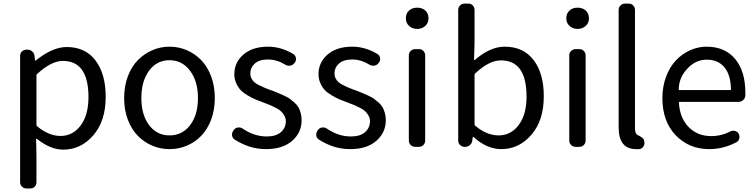

<svg xmlns="http://www.w3.org/2000/svg" viewBox="-20 -816 4204 1067"><path d="M127 231.4Q112.3 231.4 102.1 221.2Q91.8 210.9 91.8 197.3V-505.9Q91.8 -520.5 102.1 -530.3Q112.3 -540 127 -540H132.8Q147.5 -540 158.7 -530.3Q169.9 -520.5 171.9 -505.9L174.8 -479.5Q174.8 -478.5 176.3 -478.5Q177.7 -478.5 178.7 -479.5Q271.5 -554.7 350.6 -554.7Q454.1 -554.7 510.7 -480Q567.4 -405.3 567.4 -277.3Q567.4 -143.6 498.5 -64Q429.7 15.6 331.1 15.6Q259.8 15.6 184.6 -44.9Q183.6 -45.9 182.1 -44.9Q180.7 -43.9 180.7 -43L182.6 47.9V197.3Q182.6 210.9 172.9 221.2Q163.1 231.4 148.4 231.4ZM316.4 -60.5Q384.8 -60.5 428.2 -118.7Q471.7 -176.8 471.7 -276.4Q471.7 -477.5 329.1 -477.5Q265.6 -477.5 186.5 -405.3Q182.6 -402.3 182.6 -398.4V-122.1Q182.6 -117.2 186.5 -114.3Q251 -60.5 316.4 -60.5Z M669.9 -271.5Q669.9 -336.9 690.4 -391.6Q710.9 -446.3 746.1 -481.9Q781.2 -517.6 826.7 -537.1Q872.1 -556.6 922.4 -556.6Q972.7 -556.6 1018.1 -537.1Q1063.5 -517.6 1098.1 -481.9Q1132.8 -446.3 1153.3 -391.6Q1173.8 -336.9 1173.8 -271.5Q1173.8 -205.1 1153.3 -150.9Q1132.8 -96.7 1098.1 -61Q1063.5 -25.4 1018.1 -6.3Q972.7 12.7 922.4 12.7Q872.1 12.7 826.7 -6.3Q781.2 -25.4 746.1 -61Q710.9 -96.7 690.4 -150.9Q669.9 -205.1 669.9 -271.5ZM1080.1 -271.5Q1080.1 -364.3 1036.1 -422.9Q992.2 -481.4 921.9 -481.4Q851.6 -481.4 808.6 -423.3Q765.6 -365.2 765.6 -271.5Q765.6 -177.7 808.6 -120.6Q851.6 -63.5 922.4 -63.5Q993.2 -63.5 1036.6 -120.6Q1080.1 -177.7 1080.1 -271.5Z M1283.2 -41Q1271.5 -49.8 1269.5 -63.5Q1269.5 -66.4 1269.5 -69.3Q1269.5 -80.1 1276.4 -89.8L1280.3 -94.7Q1288.1 -105.5 1302.2 -107.4Q1316.4 -109.4 1328.1 -101.6Q1392.6 -57.6 1461.9 -57.6Q1513.7 -57.6 1541 -81.5Q1568.4 -105.5 1568.4 -142.6Q1568.4 -159.2 1560.5 -172.9Q1552.7 -186.5 1543 -196.3Q1533.2 -206.1 1513.7 -216.3Q1494.1 -226.6 1481.4 -231.9Q1468.8 -237.3 1444.3 -246.1Q1417 -255.9 1397.9 -264.2Q1378.9 -272.5 1355 -286.6Q1331.1 -300.8 1316.9 -315.9Q1302.7 -331.1 1292.5 -354Q1282.2 -377 1282.2 -403.3Q1282.2 -469.7 1333 -513.2Q1383.8 -556.6 1469.7 -556.6Q1542 -556.6 1610.4 -515.6Q1622.1 -507.8 1624.5 -493.7Q1627 -479.5 1618.2 -467.8L1615.2 -464.8Q1606.4 -453.1 1592.3 -451.2Q1578.1 -449.2 1566.4 -456.1Q1518.6 -485.4 1469.7 -485.4Q1420.9 -485.4 1396 -462.9Q1371.1 -440.4 1371.1 -407.2Q1371.1 -392.6 1377.4 -380.4Q1383.8 -368.2 1392.1 -360.4Q1400.4 -352.5 1417.5 -343.8Q1434.6 -335 1446.3 -330.1Q1458 -325.2 1480.5 -316.4Q1487.3 -314.5 1490.2 -313.5Q1514.6 -303.7 1525.4 -299.3Q1536.1 -294.9 1557.6 -285.2Q1579.1 -275.4 1589.8 -267.6Q1600.6 -259.8 1615.7 -246.6Q1630.9 -233.4 1638.2 -220.2Q1645.5 -207 1650.9 -188.5Q1656.2 -169.9 1656.2 -148.4Q1656.2 -79.1 1603.5 -33.2Q1550.8 12.7 1458.5 12.7Q1366.2 12.7 1283.2 -41Z M1751 -41Q1739.3 -49.8 1737.3 -63.5Q1737.3 -66.4 1737.3 -69.3Q1737.3 -80.1 1744.1 -89.8L1748 -94.7Q1755.9 -105.5 1770 -107.4Q1784.2 -109.4 1795.9 -101.6Q1860.4 -57.6 1929.7 -57.6Q1981.4 -57.6 2008.8 -81.5Q2036.1 -105.5 2036.1 -142.6Q2036.1 -159.2 2028.3 -172.9Q2020.5 -186.5 2010.7 -196.3Q2001 -206.1 1981.4 -216.3Q1961.9 -226.6 1949.2 -231.9Q1936.5 -237.3 1912.1 -246.1Q1884.8 -255.9 1865.7 -264.2Q1846.7 -272.5 1822.8 -286.6Q1798.8 -300.8 1784.7 -315.9Q1770.5 -331.1 1760.3 -354Q1750 -377 1750 -403.3Q1750 -469.7 1800.8 -513.2Q1851.6 -556.6 1937.5 -556.6Q2009.8 -556.6 2078.1 -515.6Q2089.8 -507.8 2092.3 -493.7Q2094.7 -479.5 2085.9 -467.8L2083 -464.8Q2074.2 -453.1 2060.1 -451.2Q2045.9 -449.2 2034.2 -456.1Q1986.3 -485.4 1937.5 -485.4Q1888.7 -485.4 1863.8 -462.9Q1838.9 -440.4 1838.9 -407.2Q1838.9 -392.6 1845.2 -380.4Q1851.6 -368.2 1859.9 -360.4Q1868.2 -352.5 1885.3 -343.8Q1902.3 -335 1914.1 -330.1Q1925.8 -325.2 1948.2 -316.4Q1955.1 -314.5 1958 -313.5Q1982.4 -303.7 1993.2 -299.3Q2003.9 -294.9 2025.4 -285.2Q2046.9 -275.4 2057.6 -267.6Q2068.4 -259.8 2083.5 -246.6Q2098.6 -233.4 2106 -220.2Q2113.3 -207 2118.7 -188.5Q2124 -169.9 2124 -148.4Q2124 -79.1 2071.3 -33.2Q2018.6 12.7 1926.3 12.7Q1834 12.7 1751 -41Z M2287.1 0Q2272.5 0 2262.2 -10.3Q2252 -20.5 2252 -35.2V-508.8Q2252 -522.5 2262.2 -532.7Q2272.5 -543 2287.1 -543H2308.6Q2323.2 -543 2333 -532.7Q2342.8 -522.5 2342.8 -508.8V-35.2Q2342.8 -20.5 2333 -10.3Q2323.2 0 2308.6 0ZM2235.4 -713.9Q2235.4 -741.2 2252.9 -757.3Q2270.5 -773.4 2298.3 -773.4Q2326.2 -773.4 2343.8 -757.3Q2361.3 -741.2 2361.3 -713.9Q2361.3 -688.5 2343.3 -671.9Q2325.2 -655.3 2298.3 -655.3Q2271.5 -655.3 2253.4 -671.9Q2235.4 -688.5 2235.4 -713.9Z M2765.6 12.7Q2686.5 12.7 2611.3 -54.7Q2610.4 -55.7 2608.9 -55.7Q2607.4 -55.7 2607.4 -54.7L2604.5 -34.2Q2602.5 -19.5 2591.3 -9.8Q2580.1 0 2564.5 0H2561.5Q2546.9 0 2536.6 -10.3Q2526.4 -20.5 2526.4 -35.2V-761.7Q2526.4 -775.4 2536.6 -785.6Q2546.9 -795.9 2561.5 -795.9H2583Q2597.7 -795.9 2607.4 -785.6Q2617.2 -775.4 2617.2 -761.7V-578.1L2614.3 -484.4Q2614.3 -483.4 2615.7 -482.9Q2617.2 -482.4 2618.2 -482.4Q2704.1 -556.6 2784.2 -556.6Q2888.7 -556.6 2945.3 -482.4Q3002 -408.2 3002 -281.2Q3002 -146.5 2933.1 -66.9Q2864.3 12.7 2765.6 12.7ZM2751 -63.5Q2819.3 -63.5 2862.8 -121.6Q2906.2 -179.7 2906.2 -279.3Q2906.2 -480.5 2763.7 -480.5Q2698.2 -480.5 2621.1 -408.2Q2617.2 -405.3 2617.2 -400.4V-124Q2617.2 -120.1 2621.1 -117.2Q2684.6 -63.5 2751 -63.5Z M3178.7 0Q3164.1 0 3153.8 -10.3Q3143.6 -20.5 3143.6 -35.2V-508.8Q3143.6 -522.5 3153.8 -532.7Q3164.1 -543 3178.7 -543H3200.2Q3214.8 -543 3224.6 -532.7Q3234.4 -522.5 3234.4 -508.8V-35.2Q3234.4 -20.5 3224.6 -10.3Q3214.8 0 3200.2 0ZM3127 -713.9Q3127 -741.2 3144.5 -757.3Q3162.1 -773.4 3189.9 -773.4Q3217.8 -773.4 3235.4 -757.3Q3252.9 -741.2 3252.9 -713.9Q3252.9 -688.5 3234.9 -671.9Q3216.8 -655.3 3189.9 -655.3Q3163.1 -655.3 3145 -671.9Q3127 -688.5 3127 -713.9Z M3514.6 12.7Q3418 12.7 3418 -108.4V-761.7Q3418 -775.4 3428.2 -785.6Q3438.5 -795.9 3453.1 -795.9H3474.6Q3489.3 -795.9 3499 -785.6Q3508.8 -775.4 3508.8 -761.7V-101.6Q3508.8 -74.2 3523.4 -65.4Q3526.4 -64.5 3532.7 -61Q3539.1 -57.6 3542 -55.7Q3544.9 -53.7 3549.3 -50.3Q3553.7 -46.9 3556.2 -43Q3558.6 -39.1 3559.6 -34.2L3560.5 -29.3Q3561.5 -25.4 3561.5 -21.5Q3561.5 -10.7 3555.7 -2Q3547.9 10.7 3533.2 12.7Q3524.4 12.7 3514.6 12.7Z M3920.9 12.7Q3809.6 12.7 3735.4 -64Q3661.1 -140.6 3661.1 -271.5Q3661.1 -335 3681.6 -389.6Q3702.1 -444.3 3736.3 -480.5Q3770.5 -516.6 3814.9 -536.6Q3859.4 -556.6 3906.2 -556.6Q4008.8 -556.6 4065.4 -488.3Q4122.1 -419.9 4122.1 -301.8Q4122.1 -293 4122.1 -284.2Q4121.1 -269.5 4109.9 -259.8Q4098.6 -250 4084 -250H3756.8Q3752 -250 3752.9 -245.1Q3757.8 -160.2 3807.1 -109.9Q3856.4 -59.6 3932.6 -59.6Q3989.3 -59.6 4039.1 -85.9Q4050.8 -91.8 4064.5 -88.4Q4078.1 -85 4085 -73.2Q4091.8 -60.5 4088.4 -46.4Q4085 -32.2 4072.3 -25.4Q4000 12.7 3920.9 12.7ZM3752 -318.4Q3752 -315.4 3755.9 -315.4H4038.1Q4042 -315.4 4042 -319.3Q4042 -319.3 4042 -319.3Q4041 -399.4 4005.9 -441.9Q3970.7 -484.4 3907.2 -484.4Q3848.6 -484.4 3804.7 -439.5Q3752 -386.7 3752 -318.4Z"/></svg>

Font: Gen Jyuu GothicL Regular
Style: Regular
Weight: 400
Designer: [Source Han Sans]
Ryoko NISHIZUKA  (kana & ideographs); Paul D. Hunt (Latin, Greek & Cyrillic); Wenlong ZHANG  (bopomofo
Version: Version 1.002.20150607